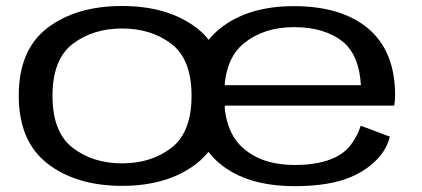

<svg xmlns="http://www.w3.org/2000/svg" viewBox="-20 -615 1405 640"><path d="M387 4.5Q539.5 4.5 635.2 -69.8Q731 -144 731 -296.5Q731 -449 635.2 -522Q539.5 -595 387 -595Q234 -595 138.2 -522Q42.5 -449 42.5 -296.5Q42.5 -144 138.2 -69.8Q234 4.5 387 4.5ZM387 -70.5Q290 -70.5 222.5 -122.2Q155 -174 155 -295.5Q155 -417.5 222.5 -468.8Q290 -520 387 -520Q484 -520 551.2 -468.8Q618.5 -417.5 618.5 -295.5Q618.5 -174 551.2 -122.2Q484 -70.5 387 -70.5ZM962.5 5.5V-65Q855 -65 791.5 -120.5Q727 -175.5 727 -295Q727 -418 793.5 -471Q860 -524.5 960 -524.5Q1063 -524.5 1124 -475Q1177.5 -429.5 1183 -331H714.5V-263H1294Q1297 -279 1297 -297.5Q1297 -443 1208.5 -519Q1119 -594.5 959.5 -594.5Q806.5 -594.5 713.5 -520Q619.5 -445 619.5 -295.5Q619.5 -148.5 711 -71Q801.5 5.5 962.5 5.5ZM962.5 -65V5.5Q1053.5 5.5 1117.5 -13.5Q1180.5 -32.5 1224 -71.5Q1267 -109 1279.5 -159.5L1182.5 -196Q1170 -157 1144.5 -126Q1118.5 -95.5 1071 -80Q1024 -65 962.5 -65Z"/></svg>

Font: Anybody Expanded
Style: Regular
Weight: 400
Width: 7
Version: Version 1.113;gftools[0.9.25]